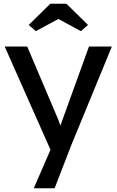

<svg xmlns="http://www.w3.org/2000/svg" viewBox="-20 -773 621 1023"><path d="M160 230 249 25 5 -525H125L289 -139Q295 -125 302 -104L317 -146L454 -525H576L360 0L271 230ZM133 -640 248 -753H334L449 -640L411 -607L291 -672L171 -607Z"/></svg>

Font: Easer Grotesk
Style: Regular
Weight: 400
Designer: Boardeaser, Bonnie Shaver-Troup, Thomas Jockin
Foundry: Lexend
Version: Version 1.008;Glyphs 3.1.2 (3151)